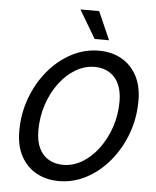

<svg xmlns="http://www.w3.org/2000/svg" viewBox="-60 -961 832 1022"><g transform="rotate(5 355.5 -450.0)"><path d="M60 -237Q60 -331 91 -414.5Q122 -498 176 -562.5Q230 -627 299.5 -663.5Q369 -700 446 -700Q514 -700 566 -671Q618 -642 648 -587Q678 -532 678 -453Q678 -359 647 -275.5Q616 -192 562 -127.5Q508 -63 439 -26.5Q370 10 293 10Q225 10 172.5 -19Q120 -48 90 -103Q60 -158 60 -237ZM161 -249Q161 -193 179 -155Q197 -117 230.5 -97.5Q264 -78 308 -78Q361 -78 409 -106.5Q457 -135 495 -185.5Q533 -236 555.5 -301.5Q578 -367 578 -441Q577 -525 537 -568.5Q497 -612 430 -612Q378 -612 329.5 -583.5Q281 -555 243 -504.5Q205 -454 183 -388.5Q161 -323 161 -249ZM328 -910H428L494 -760H417Z"/></g></svg>

Font: Radio Canada
Style: Italic
Weight: 400
Italic angle: -12°
Designer: Charles Daoud, Etienne Aubert Bonn, Alexandre Saumier Demers, Jacques Le Bailly
Foundry: Radio-Canada
Version: Version 2.104;gftools[0.9.28.dev5+ged2979d]